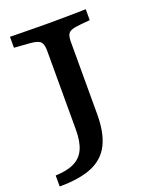

<svg xmlns="http://www.w3.org/2000/svg" viewBox="-142 -654 754 930"><g transform="rotate(-20 235.0 -189.0)"><path d="M170.4 -201.6V-445.2Q170.4 -479.9 157.8 -492.6Q145.3 -505.3 105.2 -508.5L24.2 -514.5V-571Q51.8 -570.2 87.9 -569.8Q123.9 -569.4 160.2 -569Q196.5 -568.5 223.9 -568.5H231.3H240.2Q264.4 -568.5 296.5 -569Q328.6 -569.4 360.6 -569.8Q392.7 -570.2 414.8 -571V-514.5L366.3 -510.1Q335.4 -507.3 319.6 -501.5Q303.8 -495.7 298.4 -482.8Q293 -469.8 293 -445.2V-201.6ZM2.6 192.7V136.2Q62.7 134.1 99.7 115.7Q136.8 97.3 153.6 59.6Q170.4 22 170.4 -38.3V-201.6H293V-73.3Q293 21.4 263.4 80.3Q233.8 139.3 169.8 166Q105.8 192.7 2.6 192.7Z"/></g></svg>

Font: Playfair 5pt SemiExpanded Light
Style: Regular
Weight: 300
Width: 6
Designer: Claus Eggers Sørensen
Foundry: Claus Eggers Sørensen
Version: Version 2.203